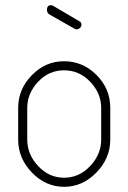

<svg xmlns="http://www.w3.org/2000/svg" viewBox="-20 -714 495 740"><path d="M405 -298V-176Q405 -104 351.5 -49Q298 6 227 6Q156 6 103 -49Q50 -104 50 -176V-298Q50 -370 102.5 -424Q155 -478 227 -478Q299 -478 352 -425Q405 -372 405 -298ZM370 -176V-298Q370 -354 328 -398.5Q286 -443 227 -443Q168 -443 126.5 -398.5Q85 -354 85 -298V-176Q85 -119 127 -74Q169 -29 227 -29Q285 -29 327.5 -74Q370 -119 370 -176ZM266 -604 171 -658Q161 -664 161 -676Q161 -694 177 -694Q180 -694 184 -692L286 -632Q294 -628 294 -619Q294 -612 288.5 -606.5Q283 -601 275 -601Q270 -601 266 -604Z"/></svg>

Font: Dosis
Style: ExtraLight
Weight: 250
Designer: Edgar Tolentino, Pablo Impallari, Igino Marini
Foundry: Edgar Tolentino, Pablo Impallari, Igino Marini
Version: Version 1.007